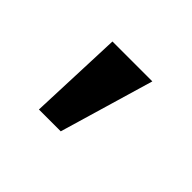

<svg xmlns="http://www.w3.org/2000/svg" viewBox="-69 -829 541 541"><g transform="rotate(45 201.5 -559.0)"><path d="M115 -418 126 -700H285L202 -418Z"/></g></svg>

Font: Lexend Zetta SemiBold
Style: Regular
Weight: 600
Designer: Bonnie Shaver-Troup, Thomas Jockin
Foundry: Lexend
Version: Version 1.007